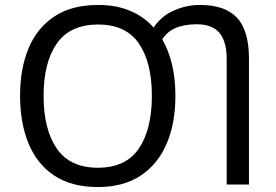

<svg xmlns="http://www.w3.org/2000/svg" viewBox="-20 -745 1115 775"><path d="M688 -358Q688 -247 652.5 -164.5Q617 -82 547.5 -36Q478 10 375 10Q269 10 199.5 -36Q130 -82 95.5 -165Q61 -248 61 -359Q61 -468 95.5 -550.5Q130 -633 200 -679Q270 -725 376 -725Q449 -725 505 -701.5Q561 -678 600 -634Q631 -680 681.5 -702.5Q732 -725 788 -725Q888 -725 936.5 -673.5Q985 -622 985 -507V0H895V-507Q895 -577 866 -612Q837 -647 774 -647Q672 -647 635 -586Q688 -494 688 -358ZM156 -358Q156 -223 209 -145.5Q262 -68 375 -68Q488 -68 540.5 -145.5Q593 -223 593 -358Q593 -493 540.5 -569.5Q488 -646 376 -646Q263 -646 209.5 -569.5Q156 -493 156 -358Z"/></svg>

Font: Noto Sans
Style: Regular
Weight: 400
Designer: Monotype Design Team
Foundry: Monotype Imaging Inc.
Version: Version 1.902